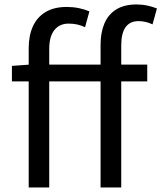

<svg xmlns="http://www.w3.org/2000/svg" viewBox="-20 -829 714 849"><path d="M106.9 0V-615.4Q106.9 -671.6 125.5 -712.5Q144.2 -753.4 181.7 -775.9Q219.2 -798.3 275.4 -798.3Q302.7 -798.3 328.4 -793.1Q354.1 -787.8 375.3 -778.6L356.1 -708.6Q338.8 -717 321.1 -720.8Q303.3 -724.6 283.4 -724.6Q243 -724.6 220.3 -695.9Q197.7 -667.3 197.7 -612.8V0ZM424.7 0V-630Q424.7 -685.2 441.7 -725.3Q458.8 -765.4 494.2 -787.4Q529.6 -809.3 583.6 -809.3Q608.8 -809.3 631.9 -804.3Q655 -799.2 674 -791.6L654.5 -721.2Q624.1 -735.6 592.5 -735.6Q554.3 -735.6 535.2 -708.7Q516.1 -681.7 516.1 -628.9V0ZM32.7 -469V-537.6L111.2 -543.4H631.1V-469Z"/></svg>

Font: Noto Sans KR Thin
Style: Regular
Weight: 100
Designer: Ryoko NISHIZUKA 西塚涼子 (kana, bopomofo & ideographs); Paul D. Hunt (Latin, Greek & Cyrillic); Sandoll Communications 산돌커뮤니
Foundry: Adobe
Version: Version 2.004-H2;hotconv 1.0.118;makeotfexe 2.5.65603